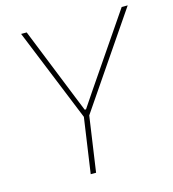

<svg xmlns="http://www.w3.org/2000/svg" viewBox="-104 -776 777 863"><g transform="rotate(-15 284.5 -345.0)"><path d="M274 -257 237 0H212L249 -257L73 -690H99L233 -356L261 -287H267L314 -357L541 -690H569Z"/></g></svg>

Font: Exo 2.0 Thin
Style: Italic
Weight: 250
Italic angle: -8°
Designer: Natanael Gama
Version: Version 1.001;PS 001.001;hotconv 1.0.70;makeotf.lib2.5.58329